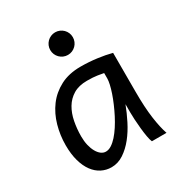

<svg xmlns="http://www.w3.org/2000/svg" viewBox="-173 -842 909 972"><g transform="rotate(-30 281.0 -355.5)"><path d="M402.8 -419.9Q390.6 -422.4 367.4 -426Q344.2 -429.7 307.6 -429.7Q259.8 -429.7 227.8 -410.4Q195.8 -391.1 176.8 -359.1Q157.7 -327.1 149.7 -285.6Q141.6 -244.1 141.6 -200.2Q141.6 -171.9 147.2 -148.2Q152.8 -124.5 162.6 -107.2Q172.4 -89.8 185.1 -80.3Q197.8 -70.8 212.4 -70.8Q228.5 -70.8 245.4 -81.5Q262.2 -92.3 278.6 -110.6Q294.9 -128.9 310.5 -152.8Q326.2 -176.8 339.8 -203.4Q353.5 -230 365.2 -257.3Q377 -284.7 385.3 -309.3Q393.6 -334 398.2 -354.5Q402.8 -375 402.8 -388.2ZM439.5 0Q434.1 -11.7 429.9 -35.2Q425.8 -58.6 423.1 -85.7Q420.4 -112.8 418.9 -138.7Q417.5 -164.6 417.5 -180.7V-229.5Q401.9 -188 380.1 -145Q358.4 -102.1 330.6 -67.1Q302.7 -32.2 269.3 -10Q235.8 12.2 197.8 12.2Q167 12.2 140.1 -1.5Q113.3 -15.1 93.5 -42Q73.7 -68.8 62.5 -108.6Q51.3 -148.4 51.3 -200.2Q51.3 -258.3 66.9 -313.7Q82.5 -369.1 114.7 -412.4Q147 -455.6 196.8 -481.7Q246.6 -507.8 314.9 -507.8Q362.3 -507.8 409.2 -501.7Q456.1 -495.6 493.2 -485.8V-258.8Q493.2 -166.5 502 -103.8Q510.7 -41 524.9 0ZM224.6 -656.7Q224.6 -670.4 229.7 -682.4Q234.9 -694.3 243.9 -703.4Q252.9 -712.4 264.9 -717.5Q276.9 -722.7 290.5 -722.7Q304.2 -722.7 316.2 -717.5Q328.1 -712.4 337.2 -703.4Q346.2 -694.3 351.3 -682.4Q356.4 -670.4 356.4 -656.7Q356.4 -643.1 351.3 -631.1Q346.2 -619.1 337.2 -610.1Q328.1 -601.1 316.2 -595.9Q304.2 -590.8 290.5 -590.8Q276.9 -590.8 264.9 -595.9Q252.9 -601.1 243.9 -610.1Q234.9 -619.1 229.7 -631.1Q224.6 -643.1 224.6 -656.7Z"/></g></svg>

Font: Andika
Style: Regular
Weight: 400
Designer: Victor Gaultney, Annie Olsen, Julie Remington, Don Collingsworth, Eric Hays
Foundry: SIL International
Version: Version 1.001